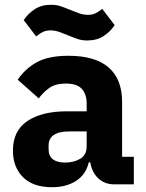

<svg xmlns="http://www.w3.org/2000/svg" viewBox="-20 -770 609 802"><path d="M34 0ZM457 0Q417 0 390.5 -25Q364 -50 357 -92H351Q339 -41 298 -14.5Q257 12 197 12Q118 12 76 -30Q34 -72 34 -141Q34 -224 94.5 -264.5Q155 -305 259 -305H342V-338Q342 -376 322 -398.5Q302 -421 255 -421Q211 -421 185 -402Q159 -383 142 -359L54 -437Q86 -484 134.5 -510.5Q183 -537 266 -537Q378 -537 434 -488Q490 -439 490 -345V-115H539V0ZM252 -91Q289 -91 315.5 -107Q342 -123 342 -159V-221H270Q183 -221 183 -162V-147Q183 -118 201 -104.5Q219 -91 252 -91ZM345 -601Q322 -601 304.5 -607Q287 -613 268 -621Q246 -630 228 -636.5Q210 -643 190 -643Q173 -643 160 -637Q147 -631 131 -618L79 -686Q97 -713 125 -731.5Q153 -750 193 -750Q216 -750 233.5 -744Q251 -738 270 -730Q292 -721 310 -714.5Q328 -708 348 -708Q365 -708 378 -714Q391 -720 407 -733L459 -665Q441 -638 413 -619.5Q385 -601 345 -601Z"/></svg>

Font: Aneliza ExtraBold
Style: Regular
Weight: 800
Designer: Mike Abbink, Paul van der Laan, Pieter van Rosmalen
Foundry: Bold Monday
Version: Version 3.001;September 8, 2019;FontCreator 11.5.0.2425 64-b